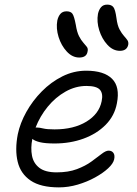

<svg xmlns="http://www.w3.org/2000/svg" viewBox="-20 -801 592 831"><path d="M235 10Q156 10 112.5 -19.5Q69 -49 56.5 -101Q44 -153 57 -220Q67 -268 94 -316.5Q121 -365 161 -405.5Q201 -446 250 -470.5Q299 -495 353 -495Q430 -495 465 -460Q500 -425 486 -354Q476 -300 437.5 -261Q399 -222 341.5 -201Q284 -180 216 -180Q176 -180 153 -185.5Q130 -191 120 -200Q112 -160 118.5 -127Q125 -94 150.5 -74.5Q176 -55 225 -55Q276 -55 313 -69Q350 -83 376 -102Q402 -121 420 -135Q438 -149 450 -149Q464 -149 471 -139Q478 -129 474 -111Q470 -93 448 -72.5Q426 -52 391.5 -33Q357 -14 316.5 -2Q276 10 235 10ZM140 -249Q151 -249 167 -245Q183 -241 216 -241Q299 -241 354 -274.5Q409 -308 420 -363Q427 -396 412.5 -412.5Q398 -429 354 -429Q307 -429 263.5 -404.5Q220 -380 186.5 -339Q153 -298 134 -249ZM499 -581Q469 -581 445 -607Q421 -633 409.5 -670Q398 -707 404 -741Q408 -759 417.5 -770Q427 -781 444 -781Q462 -781 470.5 -770.5Q479 -760 484 -723Q488 -691 497.5 -673.5Q507 -656 516.5 -645.5Q526 -635 531.5 -627Q537 -619 535 -607Q529 -581 499 -581ZM323 -552Q293 -552 269 -578Q245 -604 233.5 -641Q222 -678 228 -712Q232 -730 241.5 -741Q251 -752 268 -752Q286 -752 293.5 -741.5Q301 -731 308 -694Q313 -662 322 -644.5Q331 -627 340.5 -616.5Q350 -606 356 -598Q362 -590 359 -578Q355 -552 323 -552Z"/></svg>

Font: Shantell Sans Normal
Style: Italic
Weight: 300
Italic angle: -11.31°
Designer: Stephen Nixon, Anya Danilova, Shantell Martin
Foundry: Arrow Type
Version: Version 1.008;[a672d596b]